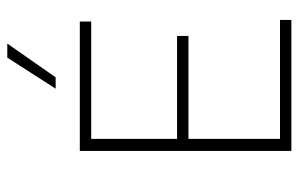

<svg xmlns="http://www.w3.org/2000/svg" viewBox="-170 -670 839 540"><g transform="rotate(-90 250.0 -399.5)"><path d="M96 0V-595H460V-563H130V-32H464.5V0ZM120 -289.5V-321.5H419.5V-289.5ZM271 -663 358.5 -799H398L303 -663Z"/></g></svg>

Font: Encode Sans SC Thin
Style: Regular
Weight: 250
Designer: Multiple Designers
Foundry: Impallari Type
Version: Version 3.002